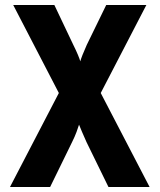

<svg xmlns="http://www.w3.org/2000/svg" viewBox="-20 -750 640 770"><path d="M20 0 216 -377 33 -730H198L274 -570Q285 -548 292.5 -530Q300 -512 302 -504Q304 -512 311 -530Q318 -548 328 -570L406 -730H567L384 -377L580 0H415L327 -180Q317 -202 309 -221Q301 -240 297 -250Q294 -240 287 -221Q280 -202 269 -180L181 0Z"/></svg>

Font: NKDuy Mono ExtraBold
Style: Regular
Weight: 800
Monospace: yes
Designer: NKDuy
Foundry: NKDuy
Version: Version 2.251; ttfautohint (v1.8.4.7-5d5b)